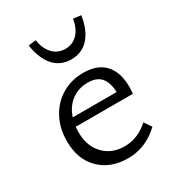

<svg xmlns="http://www.w3.org/2000/svg" viewBox="-163 -751 781 857"><g transform="rotate(-30 228.0 -322.5)"><path d="M47 -193Q47 -260 75 -312Q103 -364 152 -393Q201 -422 262 -422Q335 -422 372.5 -381Q410 -340 410 -265Q410 -252 408 -230H113L112 -202Q112 -131 153 -88Q194 -45 260 -45Q328 -45 385 -96L410 -59Q338 9 247 9Q157 9 102 -45.5Q47 -100 47 -193ZM113 -649 152 -654Q159 -607 184.5 -580.5Q210 -554 248 -554Q286 -554 311.5 -580.5Q337 -607 344 -654L384 -649Q373 -577 338 -538.5Q303 -500 248 -500Q193 -500 158.5 -538.5Q124 -577 113 -649ZM349 -273Q347 -324 325 -349Q303 -374 258 -374Q209 -374 173.5 -347Q138 -320 123 -273Z"/></g></svg>

Font: LXGW Bright TC
Style: Regular
Weight: 400
Designer: Christian Thalmann (Catharsis Fonts)
Foundry: LXGW / Christian Thalmann (Catharsis Fonts) / Fontworks Inc.
Version: Version 5.501